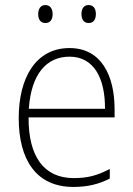

<svg xmlns="http://www.w3.org/2000/svg" viewBox="-20 -729 527 759"><path d="M131 -673C131 -653 140 -638 159 -638C179 -638 188 -652 188 -673C188 -694 179 -709 159 -709C140 -709 131 -693 131 -673ZM302 -674C302 -653 311 -638 330 -638C350 -638 359 -652 359 -674C359 -694 350 -709 330 -709C311 -709 302 -694 302 -674ZM255 -539C121 -539 54 -421 54 -262C54 -99 122 10 270 10C327 10 370 -1 414 -23V-61C362 -34 325 -25 271 -25C154 -25 92 -110 93 -265H433V-297C433 -431 380 -539 255 -539ZM255 -505C352 -505 396 -418 395 -299H94C103 -435 163 -505 255 -505Z"/></svg>

Font: Noto Sans Malayalam SemiCondensed ExtraLight
Style: Regular
Weight: 200
Width: 4
Designer: Jelle Bosma - Monotype Design Team
Foundry: Monotype Imaging Inc.
Version: Version 2.104